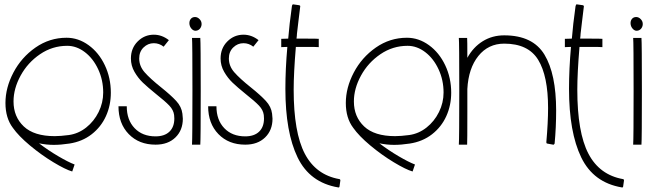

<svg xmlns="http://www.w3.org/2000/svg" viewBox="-20 -663 2976 880"><path d="M226 1Q194 1 159 -6Q201 26 247 53Q293 80 322 91L311 123Q280 114 224.5 80.5Q169 47 117 3.5Q65 -40 39 -77Q5 -122 5 -191Q5 -261 41.5 -330.5Q78 -400 142.5 -445Q207 -490 285 -490Q339 -490 386 -456Q433 -422 460.5 -364Q488 -306 488 -238Q488 -180 465.5 -130.5Q443 -81 400 -47.5Q357 -14 298 -5Q259 1 226 1ZM42 -198Q42 -128 89 -83.5Q136 -39 231 -39Q257 -39 295 -44Q339 -50 375 -78.5Q411 -107 432 -149.5Q453 -192 453 -239Q453 -296 430 -345.5Q407 -395 369 -424Q331 -453 288 -453Q220 -453 163.5 -414.5Q107 -376 74.5 -316.5Q42 -257 42 -198Z M730 -449Q710 -465 685 -465Q658 -465 638 -445.5Q618 -426 618 -395Q618 -360 643 -331.5Q668 -303 718 -263Q763 -227 787.5 -200.5Q812 -174 816 -142Q818 -126 818 -119Q818 -66 784 -33Q750 0 693 0Q617 0 570 -48.5Q523 -97 523 -176H561Q561 -113 597 -75.5Q633 -38 693 -38Q734 -38 756.5 -59.5Q779 -81 779 -120Q779 -130 778 -136Q775 -159 756 -179Q737 -199 694 -233Q657 -263 635 -284Q613 -305 596.5 -333.5Q580 -362 580 -395Q580 -442 611 -473Q642 -504 685 -504Q722 -504 754 -479Z M904 -553Q904 -566 894.5 -575.5Q885 -585 874 -585Q862 -585 855 -577Q848 -569 848 -557Q848 -542 858.5 -530.5Q869 -519 883 -523Q893 -526 898.5 -534.5Q904 -543 904 -553ZM862 -248Q862 -471 860 -489H898Q900 -469 900 -246Q900 -24 898 0H860Q862 -28 862 -248Z M1141 -449Q1121 -465 1096 -465Q1069 -465 1049 -445.5Q1029 -426 1029 -395Q1029 -360 1054 -331.5Q1079 -303 1129 -263Q1174 -227 1198.5 -200.5Q1223 -174 1227 -142Q1229 -126 1229 -119Q1229 -66 1195 -33Q1161 0 1104 0Q1028 0 981 -48.5Q934 -97 934 -176H972Q972 -113 1008 -75.5Q1044 -38 1104 -38Q1145 -38 1167.5 -59.5Q1190 -81 1190 -120Q1190 -130 1189 -136Q1186 -159 1167 -179Q1148 -199 1105 -233Q1068 -263 1046 -284Q1024 -305 1007.5 -333.5Q991 -362 991 -395Q991 -442 1022 -473Q1053 -504 1096 -504Q1133 -504 1165 -479Z M1540 164 1536 192Q1536 194 1534 195.5Q1532 197 1530 196Q1400 174 1344 58.5Q1288 -57 1288 -256Q1288 -346 1297 -448L1269 -447V-485L1301 -486Q1306 -550 1318 -635Q1320 -644 1324 -643L1352 -639Q1357 -637 1356 -633Q1351 -594 1347.5 -563Q1344 -532 1341 -508Q1341 -500 1339 -486H1378Q1435 -486 1441 -485V-447Q1435 -448 1376 -448H1336Q1326 -328 1326 -252Q1326 -56 1377 41.5Q1428 139 1536 158Q1540 159 1540 164Z M1786 1Q1754 1 1719 -6Q1761 26 1807 53Q1853 80 1882 91L1871 123Q1840 114 1784.5 80.5Q1729 47 1677 3.5Q1625 -40 1599 -77Q1565 -122 1565 -191Q1565 -261 1601.5 -330.5Q1638 -400 1702.5 -445Q1767 -490 1845 -490Q1899 -490 1946 -456Q1993 -422 2020.5 -364Q2048 -306 2048 -238Q2048 -180 2025.5 -130.5Q2003 -81 1960 -47.5Q1917 -14 1858 -5Q1819 1 1786 1ZM1602 -198Q1602 -128 1649 -83.5Q1696 -39 1791 -39Q1817 -39 1855 -44Q1899 -50 1935 -78.5Q1971 -107 1992 -149.5Q2013 -192 2013 -239Q2013 -296 1990 -345.5Q1967 -395 1929 -424Q1891 -453 1848 -453Q1780 -453 1723.5 -414.5Q1667 -376 1634.5 -316.5Q1602 -257 1602 -198Z M2529 -156Q2529 -79 2522 -5Q2521 -3 2519 -1Q2517 1 2515 0L2488 -5Q2486 -5 2485 -7Q2484 -9 2484 -11Q2492 -102 2492 -168Q2492 -315 2446.5 -389Q2401 -463 2291 -463Q2218 -463 2172.5 -406.5Q2127 -350 2122 -255V-152Q2122 -8 2121 0H2083Q2085 -28 2085 -248Q2085 -471 2083 -489H2121Q2122 -484 2122 -398Q2149 -447 2192.5 -474Q2236 -501 2291 -501Q2422 -501 2475.5 -412.5Q2529 -324 2529 -156Z M2840 164 2836 192Q2836 194 2834 195.5Q2832 197 2830 196Q2700 174 2644 58.5Q2588 -57 2588 -256Q2588 -346 2597 -448L2569 -447V-485L2601 -486Q2606 -550 2618 -635Q2620 -644 2624 -643L2652 -639Q2657 -637 2656 -633Q2651 -594 2647.5 -563Q2644 -532 2641 -508Q2641 -500 2639 -486H2678Q2735 -486 2741 -485V-447Q2735 -448 2676 -448H2636Q2626 -328 2626 -252Q2626 -56 2677 41.5Q2728 139 2836 158Q2840 159 2840 164Z M2926 -553Q2926 -566 2916.5 -575.5Q2907 -585 2896 -585Q2884 -585 2877 -577Q2870 -569 2870 -557Q2870 -542 2880.5 -530.5Q2891 -519 2905 -523Q2915 -526 2920.5 -534.5Q2926 -543 2926 -553ZM2884 -248Q2884 -471 2882 -489H2920Q2922 -469 2922 -246Q2922 -24 2920 0H2882Q2884 -28 2884 -248Z"/></svg>

Font: Vibes
Style: Regular
Weight: 400
Designer: AbdElmomen Kadhim
Version: Version 1.100